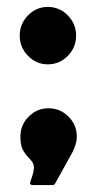

<svg xmlns="http://www.w3.org/2000/svg" viewBox="-20 -478 285 555"><path d="M118 -458Q152 -458 176 -433.5Q200 -409 200 -375Q200 -341 176 -316.5Q152 -292 118 -292Q85 -292 61 -316.5Q37 -341 37 -375Q37 -409 61 -433.5Q85 -458 118 -458ZM75 57Q64 57 68 46Q78 20 78 7Q78 -3 73.5 -9.5Q69 -16 63 -22Q54 -31 46.5 -44Q39 -57 39 -83Q39 -117 63 -141Q87 -165 120 -165Q154 -165 178 -141Q202 -117 202 -83Q202 -71 198.5 -60.5Q195 -50 190 -39L139 53Q137 57 132 57Z"/></svg>

Font: RonaldsonGothic
Style: Regular
Weight: 400
Designer: Mr. Robertson for MacKellar, Smiths & Jordan Co. Philadelphia
Foundry: CAT-Fonts Peter Wiegel
Version: Version 1.000